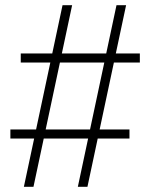

<svg xmlns="http://www.w3.org/2000/svg" viewBox="-20 -720 579 740"><path d="M280 0 429 -700H466L317 0ZM20 -186V-221H479V-186ZM72 0 221 -700H258L109 0ZM60 -479V-514H519V-479Z"/></svg>

Font: REM Thin
Style: Regular
Weight: 250
Designer: Octavio Pardo
Foundry: Ashler Design
Version: Version 1.005;gftools[0.9.28]